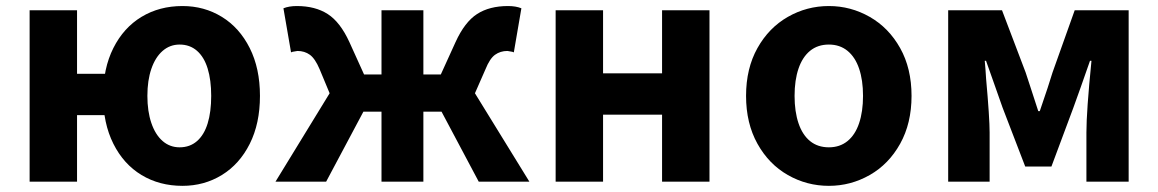

<svg xmlns="http://www.w3.org/2000/svg" viewBox="-20 -596 3800 630"><path d="M232.8 -562.4V-353.8H349V-218.2H232.8V0H77.2V-562.4ZM318.4 -281.4Q318.4 -371.6 352 -438.4Q385.6 -505.2 444.4 -540.7Q503.2 -576.2 578.8 -576.2Q650 -576.2 707.9 -540.7Q765.8 -505.2 799.4 -438.4Q833 -371.6 833 -281.4Q833 -190.6 799.4 -123.9Q765.8 -57.2 707.9 -21.7Q650 13.8 578.8 13.8Q503.2 13.8 444.4 -21.7Q385.6 -57.2 352 -124.3Q318.4 -191.4 318.4 -281.4ZM673 -281.4Q673 -333.2 661.4 -371Q649.8 -408.8 626.4 -429.3Q603 -449.8 569.4 -449.8Q537.4 -449.8 513.5 -428.9Q489.6 -408 476.6 -370.1Q463.6 -332.2 463.6 -281.4Q463.6 -230.6 476.6 -192.4Q489.6 -154.2 513.4 -133.4Q537.2 -112.6 569.4 -112.6Q603 -112.6 626.4 -133Q649.8 -153.4 661.4 -191.2Q673 -229 673 -281.4Z M956 -428.8Q953.8 -428.8 939.8 -426Q936.2 -424.4 935 -424.2L910 -568.8Q928.4 -576.2 954 -576.2Q1014.2 -576.2 1055.2 -550Q1096.2 -523.8 1126.4 -458L1174.6 -351.6H1231.8V-562.4H1369.2V-351.6H1426.4L1474.8 -458Q1504.8 -523.8 1545.4 -550Q1586 -576.2 1647 -576.2Q1672.8 -576.2 1690.8 -568.8L1666 -424.2Q1664.8 -424.4 1661.2 -426Q1647.6 -428.8 1645 -428.8Q1621.8 -428.8 1604.4 -416.3Q1587 -403.8 1573 -368.8L1538.4 -290L1717 0H1550.8L1428.8 -229.6H1369.2V0H1231.8V-229.6H1172.4L1050.2 0H884L1061.6 -290L1028.8 -368.8Q1014 -403.8 996.7 -416.3Q979.4 -428.8 956 -428.8Z M1958.8 -562.4V-355.4H2152.4V-562.4H2308V0H2152.4V-219.8H1958.8V0H1803.2V-562.4Z M2428 -281.4Q2428 -371.6 2465.4 -438.3Q2502.8 -505 2565.1 -540.6Q2627.4 -576.2 2699.8 -576.2Q2771.4 -576.2 2833.8 -540.6Q2896.2 -505 2933.6 -438.3Q2971 -371.6 2971 -281.4Q2971 -191.4 2933.6 -124.3Q2896.2 -57.2 2833.8 -21.7Q2771.4 13.8 2699.8 13.8Q2627.4 13.8 2565.1 -21.7Q2502.8 -57.2 2465.4 -124.3Q2428 -191.4 2428 -281.4ZM2811.8 -281.4Q2811.8 -333 2798.9 -370.9Q2786 -408.8 2760.8 -429.3Q2735.6 -449.8 2699.8 -449.8Q2663.2 -449.8 2638.1 -429.3Q2613 -408.8 2600.1 -370.9Q2587.2 -333 2587.2 -281.4Q2587.2 -229.8 2600.1 -191.6Q2613 -153.4 2638.1 -133Q2663.2 -112.6 2699.8 -112.6Q2735.6 -112.6 2760.8 -133Q2786 -153.4 2798.9 -191.6Q2811.8 -229.8 2811.8 -281.4Z M3267.8 -562.4 3345.4 -358.2 3361.2 -310Q3374 -271.2 3386.8 -231.4H3391.8Q3422.2 -319.8 3433.6 -358.2L3506.4 -562.4H3683.4V0H3544.8V-161.4Q3544.8 -230.6 3561.4 -396.6H3556.6Q3542 -354 3526.4 -310.6Q3509.8 -265.4 3502 -242.6L3430 -49.6H3344L3269.8 -242.6L3242.6 -319.8L3215.4 -396.6H3211.2Q3214 -366.6 3215.6 -338.2Q3227.2 -209 3227.2 -161.4V0H3091.2V-562.4Z"/></svg>

Font: 寒蝉端黑体 Light
Style: Regular
Weight: 300
Designer: ChillDuanSans {Warren2060}; 
Source Han Sans {Ryoko NISHIZUKA 西塚涼子 (kana, bopomofo & ideographs); Paul D. Hunt (Latin, G
Foundry: ChillType&Adobe
Version: Version 1.300;Glyphs 3.3 (3306)